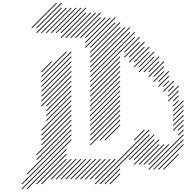

<svg xmlns="http://www.w3.org/2000/svg" viewBox="-20 -1310 1366 1406"><path d="M142.9 40 504.3 -321.4 500 -325.7 138.6 35.7ZM142.9 75.7 504.3 -285.7 500 -290 138.6 71.4ZM178.6 75.7 468.6 -214.3 464.3 -218.6 174.3 71.4ZM250 40 468.6 -178.6 464.3 -182.9 245.7 35.7ZM285.7 40 468.6 -142.9 464.3 -147.1 281.4 35.7ZM357.1 4.3 504.3 -142.9 500 -147.1 352.9 0ZM392.9 4.3 540 -142.9 535.7 -147.1 388.6 0ZM428.6 4.3 575.7 -142.9 571.4 -147.1 424.3 0ZM464.3 4.3 611.4 -142.9 607.1 -147.1 460 0ZM500 4.3 647.1 -142.9 642.9 -147.1 495.7 0ZM535.7 4.3 682.9 -142.9 678.6 -147.1 531.4 0ZM571.4 4.3 718.6 -142.9 714.3 -147.1 567.1 0ZM607.1 4.3 754.3 -142.9 750 -147.1 602.9 0ZM642.9 4.3 790 -142.9 785.7 -147.1 638.6 0ZM678.6 4.3 825.7 -142.9 821.4 -147.1 674.3 0ZM678.6 40 1075.7 -357.1 1071.4 -361.4 674.3 35.7ZM714.3 40 1075.7 -321.4 1071.4 -325.7 710 35.7ZM750 40 861.4 -71.4 857.1 -75.7 745.7 35.7ZM785.7 40 861.4 -35.7 857.1 -40 781.4 35.7ZM178.6 -31.4 504.3 -357.1 500 -361.4 174.3 -35.7ZM250 -138.6 504.3 -392.9 500 -397.1 245.7 -142.9ZM250 -174.3 504.3 -428.6 500 -432.9 245.7 -178.6ZM285.7 -245.7 504.3 -464.3 500 -468.6 281.4 -250ZM285.7 -281.4 504.3 -500 500 -504.3 281.4 -285.7ZM285.7 -317.1 504.3 -535.7 500 -540 281.4 -321.4ZM285.7 -352.9 504.3 -571.4 500 -575.7 281.4 -357.1ZM321.4 -424.3 504.3 -607.1 500 -611.4 317.1 -428.6ZM321.4 -460 504.3 -642.9 500 -647.1 317.1 -464.3ZM321.4 -495.7 504.3 -678.6 500 -682.9 317.1 -500ZM321.4 -531.4 504.3 -714.3 500 -718.6 317.1 -535.7ZM285.7 -531.4 504.3 -750 500 -754.3 281.4 -535.7ZM285.7 -567.1 504.3 -785.7 500 -790 281.4 -571.4ZM285.7 -602.9 504.3 -821.4 500 -825.7 281.4 -607.1ZM285.7 -638.6 504.3 -857.1 500 -861.4 281.4 -642.9ZM285.7 -674.3 504.3 -892.9 500 -897.1 281.4 -678.6ZM285.7 -710 504.3 -928.6 500 -932.9 281.4 -714.3ZM285.7 -745.7 468.6 -928.6 464.3 -932.9 281.4 -750ZM285.7 -781.4 361.4 -857.1 357.1 -861.4 281.4 -785.7ZM214.3 -1102.9 397.1 -1285.7 392.9 -1290 210 -1107.1ZM250 -1102.9 432.9 -1285.7 428.6 -1290 245.7 -1107.1ZM250 -1067.1 432.9 -1250 428.6 -1254.3 245.7 -1071.4ZM285.7 -1067.1 468.6 -1250 464.3 -1254.3 281.4 -1071.4ZM321.4 -1067.1 504.3 -1250 500 -1254.3 317.1 -1071.4ZM357.1 -1067.1 540 -1250 535.7 -1254.3 352.9 -1071.4ZM392.9 -1067.1 575.7 -1250 571.4 -1254.3 388.6 -1071.4ZM428.6 -1067.1 611.4 -1250 607.1 -1254.3 424.3 -1071.4ZM428.6 -1031.4 611.4 -1214.3 607.1 -1218.6 424.3 -1035.7ZM464.3 -1031.4 647.1 -1214.3 642.9 -1218.6 460 -1035.7ZM500 -1031.4 682.9 -1214.3 678.6 -1218.6 495.7 -1035.7ZM535.7 -1031.4 718.6 -1214.3 714.3 -1218.6 531.4 -1035.7ZM571.4 -1031.4 718.6 -1178.6 714.3 -1182.9 567.1 -1035.7ZM607.1 -1031.4 754.3 -1178.6 750 -1182.9 602.9 -1035.7ZM607.1 -995.7 790 -1178.6 785.7 -1182.9 602.9 -1000ZM607.1 -960 825.7 -1178.6 821.4 -1182.9 602.9 -964.3ZM642.9 -960 825.7 -1142.9 821.4 -1147.1 638.6 -964.3ZM642.9 -924.3 861.4 -1142.9 857.1 -1147.1 638.6 -928.6ZM642.9 -888.6 861.4 -1107.1 857.1 -1111.4 638.6 -892.9ZM642.9 -852.9 897.1 -1107.1 892.9 -1111.4 638.6 -857.1ZM642.9 -817.1 932.9 -1107.1 928.6 -1111.4 638.6 -821.4ZM642.9 -781.4 932.9 -1071.4 928.6 -1075.7 638.6 -785.7ZM642.9 -745.7 968.6 -1071.4 964.3 -1075.7 638.6 -750ZM642.9 -710 968.6 -1035.7 964.3 -1040 638.6 -714.3ZM892.9 -924.3 1004.3 -1035.7 1000 -1040 888.6 -928.6ZM892.9 -888.6 1004.3 -1000 1000 -1004.3 888.6 -892.9ZM928.6 -888.6 1040 -1000 1035.7 -1004.3 924.3 -892.9ZM928.6 -852.9 1040 -964.3 1035.7 -968.6 924.3 -857.1ZM964.3 -852.9 1075.7 -964.3 1071.4 -968.6 960 -857.1ZM642.9 -674.3 861.4 -892.9 857.1 -897.1 638.6 -678.6ZM642.9 -638.6 861.4 -857.1 857.1 -861.4 638.6 -642.9ZM642.9 -602.9 861.4 -821.4 857.1 -825.7 638.6 -607.1ZM642.9 -567.1 861.4 -785.7 857.1 -790 638.6 -571.4ZM642.9 -531.4 861.4 -750 857.1 -754.3 638.6 -535.7ZM642.9 -495.7 861.4 -714.3 857.1 -718.6 638.6 -500ZM642.9 -460 861.4 -678.6 857.1 -682.9 638.6 -464.3ZM642.9 -424.3 861.4 -642.9 857.1 -647.1 638.6 -428.6ZM642.9 -388.6 861.4 -607.1 857.1 -611.4 638.6 -392.9ZM642.9 -352.9 861.4 -571.4 857.1 -575.7 638.6 -357.1ZM642.9 -245.7 861.4 -464.3 857.1 -468.6 638.6 -250ZM642.9 -317.1 861.4 -535.7 857.1 -540 638.6 -321.4ZM642.9 -281.4 861.4 -500 857.1 -504.3 638.6 -285.7ZM714.3 -281.4 861.4 -428.6 857.1 -432.9 710 -285.7ZM750 -281.4 861.4 -392.9 857.1 -397.1 745.7 -285.7ZM928.6 -138.6 1111.4 -321.4 1107.1 -325.7 924.3 -142.9ZM964.3 -138.6 1111.4 -285.7 1107.1 -290 960 -142.9ZM964.3 -102.9 1147.1 -285.7 1142.9 -290 960 -107.1ZM1000 -102.9 1147.1 -250 1142.9 -254.3 995.7 -107.1ZM1035.7 -102.9 1182.9 -250 1178.6 -254.3 1031.4 -107.1ZM1071.4 -102.9 1218.6 -250 1214.3 -254.3 1067.1 -107.1ZM1071.4 -67.1 1325.7 -321.4 1321.4 -325.7 1067.1 -71.4ZM1107.1 -67.1 1325.7 -285.7 1321.4 -290 1102.9 -71.4ZM1142.9 -67.1 1325.7 -250 1321.4 -254.3 1138.6 -71.4ZM1178.6 -67.1 1290 -178.6 1285.7 -182.9 1174.3 -71.4ZM964.3 -281.4 1040 -357.1 1035.7 -361.4 960 -285.7ZM1285.7 -317.1 1325.7 -357.1 1321.4 -361.4 1281.4 -321.4ZM1285.7 -352.9 1325.7 -392.9 1321.4 -397.1 1281.4 -357.1ZM1250 -352.9 1325.7 -428.6 1321.4 -432.9 1245.7 -357.1ZM1250 -424.3 1325.7 -500 1321.4 -504.3 1245.7 -428.6ZM1250 -460 1325.7 -535.7 1321.4 -540 1245.7 -464.3ZM1250 -388.6 1325.7 -464.3 1321.4 -468.6 1245.7 -392.9ZM1250 -495.7 1325.7 -571.4 1321.4 -575.7 1245.7 -500ZM1250 -567.1 1290 -607.1 1285.7 -611.4 1245.7 -571.4ZM1214.3 -567.1 1290 -642.9 1285.7 -647.1 1210 -571.4ZM1214.3 -602.9 1290 -678.6 1285.7 -682.9 1210 -607.1ZM1214.3 -638.6 1254.3 -678.6 1250 -682.9 1210 -642.9ZM1178.6 -638.6 1254.3 -714.3 1250 -718.6 1174.3 -642.9ZM1178.6 -674.3 1218.6 -714.3 1214.3 -718.6 1174.3 -678.6ZM1142.9 -674.3 1218.6 -750 1214.3 -754.3 1138.6 -678.6ZM1142.9 -710 1218.6 -785.7 1214.3 -790 1138.6 -714.3ZM1107.1 -710 1182.9 -785.7 1178.6 -790 1102.9 -714.3ZM1107.1 -745.7 1182.9 -821.4 1178.6 -825.7 1102.9 -750ZM1071.4 -745.7 1182.9 -857.1 1178.6 -861.4 1067.1 -750ZM1071.4 -781.4 1147.1 -857.1 1142.9 -861.4 1067.1 -785.7ZM1035.7 -781.4 1147.1 -892.9 1142.9 -897.1 1031.4 -785.7ZM1000 -781.4 1111.4 -892.9 1107.1 -897.1 995.7 -785.7ZM1000 -817.1 1111.4 -928.6 1107.1 -932.9 995.7 -821.4ZM964.3 -817.1 1075.7 -928.6 1071.4 -932.9 960 -821.4ZM1250 -531.4 1290 -571.4 1285.7 -575.7 1245.7 -535.7Z"/></svg>

Font: Gossip High Needlepoint
Style: Regular
Weight: 100
Width: 7
Designer: Deborah Khodanovich
Version: Version 1.001;Glyphs 3.3.1 (3343)